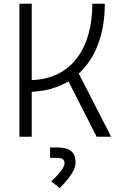

<svg xmlns="http://www.w3.org/2000/svg" viewBox="-20 -713 626 1001"><path d="M81.1 0H145.5V-234.4C219.2 -237.8 283.2 -256.3 336.9 -289.1L483.9 0H559.6L390.6 -329.6C479 -410.2 526.4 -537.1 526.4 -693.4H461.4C461.4 -460.9 352.1 -302.2 145.5 -295.4V-693.4H81.1ZM291.5 267.6C348.1 210.4 374 168.5 374 133.8C374 80.1 343.8 55.7 277.8 55.7H241.2V109.9H276.4C303.7 109.9 316.4 118.2 316.4 137.2C316.4 158.7 294.9 188.5 247.1 232.4Z"/></svg>

Font: Cascadia Code Light
Style: Regular
Weight: 300
Monospace: yes
Designer: Aaron Bell
Foundry: Saja Typeworks
Version: Version 2404.023